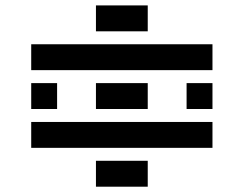

<svg xmlns="http://www.w3.org/2000/svg" viewBox="-20 -704 919 724"><path d="M341.8 0V-97.7H537.1V0ZM97.7 -439.5V-537.1H781.2V-439.5ZM195.3 -293H97.7V-390.6H195.3ZM781.2 -293H683.6V-390.6H781.2ZM97.7 -146.5V-244.1H781.2V-146.5ZM341.8 -585.9V-683.6H537.1V-585.9ZM341.8 -293V-390.6H537.1V-293Z"/></svg>

Font: Trigram
Style: Regular
Weight: 400
Designer: GGBotNet
Foundry: GGBotNet
Version: 1.05